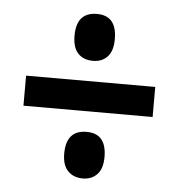

<svg xmlns="http://www.w3.org/2000/svg" viewBox="-43 -643 539 579"><g transform="rotate(5 227.0 -353.0)"><path d="M228 -460Q199 -460 182.5 -477.5Q166 -495 166 -531Q166 -602 228 -602Q288 -602 288 -531Q288 -495 271.5 -477.5Q255 -460 228 -460ZM31 -307V-398H422V-307ZM228 -104Q200 -104 183 -121.5Q166 -139 166 -174Q166 -245 228 -245Q288 -245 288 -174Q288 -139 271.5 -121.5Q255 -104 228 -104Z"/></g></svg>

Font: Noto Sans Tamil ExtraCondensed SemiBold
Style: Regular
Weight: 600
Width: 2
Designer: Jelle Bosma - Monotype Design Team
Foundry: Monotype Imaging Inc.
Version: Version 2.004; ttfautohint (v1.8.4.7-5d5b)